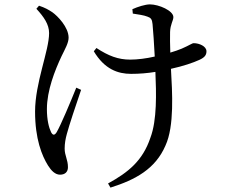

<svg xmlns="http://www.w3.org/2000/svg" viewBox="-20 -789 1040 876"><path d="M146 -749C180 -712 204 -678 204 -638C204 -558 140 -411 140 -280C140 -155 171 -79 199 -34C214 -10 232 8 254 8C276 8 290 -4 290 -26C290 -61 275 -79 275 -111C275 -135 279 -156 285 -178C295 -216 327 -312 350 -379L328 -389C301 -322 257 -217 238 -185C229 -171 221 -171 213 -186C203 -207 194 -242 194 -291C194 -376 230 -467 261 -533C277 -566 293 -593 293 -617C293 -665 243 -716 219 -733C201 -745 185 -754 158 -763ZM586 -727C610 -723 636 -720 653 -713C668 -708 674 -701 676 -679C679 -650 683 -587 686 -531C647 -522 607 -517 574 -517C519 -517 475 -534 420 -570L408 -555C457 -473 518 -452 578 -452C615 -452 653 -455 689 -461C693 -365 697 -241 666 -160C631 -56 566 -3 473 48L484 67C598 31 689 -18 735 -125C776 -214 766 -368 760 -475C815 -487 862 -503 890 -516C914 -527 922 -538 922 -555C922 -578 889 -592 864 -592C856 -592 846 -583 809 -567C795 -561 777 -555 757 -549C756 -585 755 -620 756 -643C757 -678 771 -695 771 -711C771 -740 705 -769 664 -769C643 -769 608 -758 584 -747Z"/></svg>

Font: Noto Serif KR Medium
Style: Regular
Weight: 500
Designer: Ryoko NISHIZUKA 西塚涼子 (kana & ideographs); Frank Grießhammer (Latin, Greek & Cyrillic); Wenlong ZHANG 张文龙 (bopomofo); San
Foundry: Adobe
Version: Version 2.001;hotconv 1.1.0;makeotfexe 2.6.0